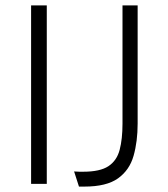

<svg xmlns="http://www.w3.org/2000/svg" viewBox="-20 -680 622 710"><path d="M95 0V-660H153V0ZM272 10 254 -46Q265 -45 273 -45Q281 -45 288 -45Q350 -45 381 -65.5Q412 -86 422.5 -126Q433 -166 433 -223V-660H489V-223Q489 -157 474 -104Q459 -51 416.5 -20.5Q374 10 292 10Z"/></svg>

Font: Bricolage Grotesque 12pt ExtraLight
Style: Regular
Weight: 200
Designer: Mathieu Triay
Foundry: Atelier Triay
Version: Version 1.001; ttfautohint (v1.8.4.7-5d5b);gftools[0.9.33.de